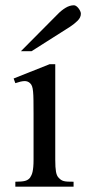

<svg xmlns="http://www.w3.org/2000/svg" viewBox="-20 -701 324 721"><path d="M37.6 0V-18.6Q62 -18.6 74 -21.7Q85.9 -24.9 92.8 -33.7Q95.7 -38.1 98.1 -43.2Q100.6 -48.3 102.3 -55.9Q104 -63.5 105 -74.5Q106 -85.4 106 -101.1V-273.4Q106 -303.2 105.7 -323.5Q105.5 -343.8 104.2 -356.9Q103 -370.1 100.3 -377.2Q97.7 -384.3 92.8 -388.7Q84 -397 71.3 -396.5Q58.6 -396 37.6 -388.7L31.2 -406.2L166.5 -460H187.5V-101.1Q187.5 -71.3 190.2 -56.4Q192.9 -41.5 199.2 -34.7Q204.1 -29.3 208.5 -26.1Q212.9 -22.9 219 -21.2Q225.1 -19.5 233.9 -19Q242.7 -18.6 256.3 -18.6V0ZM283.7 -649.4Q283.7 -635.3 271.2 -623Q258.8 -610.8 243.2 -600.6L98.6 -508.8H58.6L197.3 -648.4Q210 -661.6 225.8 -671.4Q241.7 -681.2 257.8 -681.2Q261.7 -681.2 266.1 -678.2Q270.5 -675.3 274.4 -670.4Q278.3 -665.5 281 -659.9Q283.7 -654.3 283.7 -649.4Z"/></svg>

Font: Doulos SIL APac
Style: Regular
Weight: 400
Designer: Walt Agee, Victor Gaultney, Peter Martin, Debbi Hosken, Becca Hirsbrunner
Foundry: SIL International
Version: Version 5.000